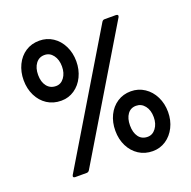

<svg xmlns="http://www.w3.org/2000/svg" viewBox="-137 -911 1056 1059"><g transform="rotate(-20 391.5 -381.5)"><path d="M47 -599Q47 -648 66.5 -688.5Q86 -729 121 -752Q156 -775 202 -775Q246 -775 281 -752Q316 -729 336 -688.5Q356 -648 356 -599Q356 -550 336.5 -509.5Q317 -469 282.5 -445.5Q248 -422 205 -422Q158 -422 122.5 -445Q87 -468 67 -508.5Q47 -549 47 -599ZM132 0Q124 0 121.5 -4.5Q119 -9 123 -16L566 -754Q572 -763 581 -763H648Q656 -763 659 -758.5Q662 -754 658 -747L215 -9Q209 0 199 0ZM272 -599Q272 -639 252.5 -665Q233 -691 202 -691Q170 -691 151 -665.5Q132 -640 132 -599Q132 -558 151.5 -533Q171 -508 205 -508Q234 -508 253 -534Q272 -560 272 -599ZM427 -164Q427 -214 446.5 -254Q466 -294 501 -317Q536 -340 581 -340Q625 -340 660.5 -316.5Q696 -293 716 -252.5Q736 -212 736 -163Q736 -114 716 -74Q696 -34 661.5 -11Q627 12 584 12Q538 12 502.5 -11Q467 -34 447 -74Q427 -114 427 -164ZM652 -163Q652 -204 632 -229.5Q612 -255 581 -255Q549 -255 531 -230Q513 -205 513 -164Q513 -122 531.5 -97Q550 -72 584 -72Q613 -72 632.5 -98Q652 -124 652 -163Z"/></g></svg>

Font: Open Sauce Two Medium
Style: Regular
Weight: 500
Designer: Alfredo Marco Pradil
Foundry: Creative Sauce Fz LLC
Version: Version 1.477